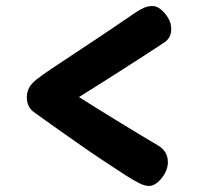

<svg xmlns="http://www.w3.org/2000/svg" viewBox="-20 -639 690 637"><path d="M474 -22Q460 -22 440.5 -32Q421 -42 399 -56Q362 -80 319 -108.5Q276 -137 233.5 -167Q191 -197 154 -223Q117 -249 94 -266Q81 -275 75 -287.5Q69 -300 69 -317Q69 -333 76.5 -347.5Q84 -362 102 -376Q118 -389 154 -413Q190 -437 237 -468Q284 -499 334 -532.5Q384 -566 429 -597Q442 -606 456 -612.5Q470 -619 486 -619Q500 -619 514 -607.5Q528 -596 538 -579Q548 -562 548 -544Q548 -526 541.5 -515Q535 -504 522 -496Q493 -477 457.5 -454Q422 -431 384.5 -407Q347 -383 310.5 -360Q274 -337 242 -317Q267 -301 298.5 -281.5Q330 -262 365 -240.5Q400 -219 435.5 -197.5Q471 -176 505 -156Q520 -147 528.5 -133.5Q537 -120 537 -100Q537 -83 527.5 -65Q518 -47 503.5 -34.5Q489 -22 474 -22Z"/></svg>

Font: Playpen Sans Arabic
Style: Bold
Weight: 700
Version: Version 2.000